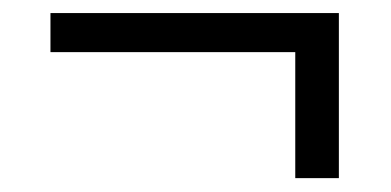

<svg xmlns="http://www.w3.org/2000/svg" viewBox="-20 -358 586 288"><path d="M422.9 -90.8V-279.8H55.7V-338.4H488.3V-90.8Z"/></svg>

Font: Elstob ExtraBold
Style: Italic
Weight: 800
Italic angle: -20°
Designer: Peter S. Baker
Version: Version 1.015